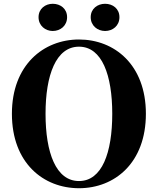

<svg xmlns="http://www.w3.org/2000/svg" viewBox="-20 -976 835 1016"><path d="M259 -812C300 -812 335 -840 335 -885C335 -930 300 -956 259 -956C220 -956 184 -930 184 -885C184 -840 220 -812 259 -812ZM536 -812C577 -812 612 -840 612 -885C612 -930 577 -956 536 -956C496 -956 460 -930 460 -885C460 -840 496 -812 536 -812ZM398 20C587 20 752 -114 752 -374C752 -633 586 -767 398 -767C210 -767 43 -632 43 -374C43 -113 210 20 398 20ZM398 -18C276 -18 221 -168 221 -374C221 -578 276 -729 398 -729C520 -729 574 -578 574 -374C574 -168 520 -18 398 -18Z"/></svg>

Font: Noto Serif CJK HK Black
Style: Regular
Weight: 900
Designer: Ryoko NISHIZUKA 西塚涼子 (kana & ideographs); Frank Grießhammer (Latin, Greek & Cyrillic); Wenlong ZHANG 张文龙 (bopomofo); San
Foundry: Adobe
Version: Version 2.001;hotconv 1.1.0;makeotfexe 2.6.0